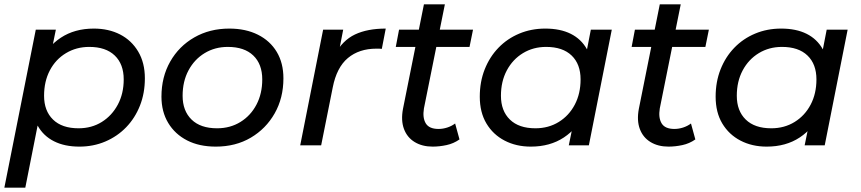

<svg xmlns="http://www.w3.org/2000/svg" viewBox="-20 -666 3944 880"><path d="M344 6Q276 6 227.5 -18.5Q179 -43 153 -89.5Q127 -136 127 -202Q127 -302 161 -376.5Q195 -451 258.5 -493Q322 -535 410 -535Q478 -535 530.5 -508Q583 -481 613.5 -429.5Q644 -378 644 -307Q644 -239 621.5 -182Q599 -125 558.5 -83Q518 -41 463 -17.5Q408 6 344 6ZM0 194 144 -530H236L208 -393L177 -270L163 -144L96 194ZM340 -78Q400 -78 446.5 -107Q493 -136 520 -186.5Q547 -237 547 -302Q547 -372 506 -411.5Q465 -451 389 -451Q330 -451 282.5 -422.5Q235 -394 208.5 -343.5Q182 -293 182 -227Q182 -158 223 -118Q264 -78 340 -78Z M969 6Q893 6 837.5 -22.5Q782 -51 751 -102.5Q720 -154 720 -223Q720 -313 760 -383.5Q800 -454 870.5 -494.5Q941 -535 1031 -535Q1106 -535 1162 -507Q1218 -479 1248.5 -428Q1279 -377 1279 -307Q1279 -217 1239 -146.5Q1199 -76 1129.5 -35Q1060 6 969 6ZM975 -78Q1035 -78 1082 -107Q1129 -136 1155.5 -186.5Q1182 -237 1182 -302Q1182 -372 1141 -411.5Q1100 -451 1024 -451Q965 -451 918 -422.5Q871 -394 844 -343.5Q817 -293 817 -227Q817 -158 858 -118Q899 -78 975 -78Z M1356 0 1461 -530H1553L1523 -376L1513 -414Q1550 -481 1607 -508Q1664 -535 1748 -535L1730 -442Q1724 -443 1718 -443Q1712 -443 1705 -443Q1626 -443 1574.5 -400Q1523 -357 1505 -265L1452 0Z M1963 6Q1915 6 1880.5 -15Q1846 -36 1831.5 -75Q1817 -114 1827 -167L1923 -646H2019L1923 -169Q1916 -126 1931.5 -100.5Q1947 -75 1990 -75Q2010 -75 2030 -81.5Q2050 -88 2066 -100L2086 -27Q2059 -8 2026.5 -1Q1994 6 1963 6ZM1794 -451 1809 -530H2148L2132 -451Z M2413 6Q2346 6 2293 -21.5Q2240 -49 2209.5 -100Q2179 -151 2179 -223Q2179 -291 2201.5 -348Q2224 -405 2264.5 -447Q2305 -489 2360 -512Q2415 -535 2479 -535Q2548 -535 2596 -511Q2644 -487 2670 -440.5Q2696 -394 2696 -327Q2696 -229 2662 -153.5Q2628 -78 2564.5 -36Q2501 6 2413 6ZM2434 -78Q2494 -78 2541 -107Q2588 -136 2614.5 -186.5Q2641 -237 2641 -302Q2641 -372 2600 -411.5Q2559 -451 2483 -451Q2424 -451 2377 -422.5Q2330 -394 2303 -343.5Q2276 -293 2276 -227Q2276 -158 2317 -118Q2358 -78 2434 -78ZM2587 0 2615 -137 2647 -260 2660 -386 2688 -530H2784L2679 0Z M3044 6Q2996 6 2961.5 -15Q2927 -36 2912.5 -75Q2898 -114 2908 -167L3004 -646H3100L3004 -169Q2997 -126 3012.5 -100.5Q3028 -75 3071 -75Q3091 -75 3111 -81.5Q3131 -88 3147 -100L3167 -27Q3140 -8 3107.5 -1Q3075 6 3044 6ZM2875 -451 2890 -530H3229L3213 -451Z M3494 6Q3427 6 3374 -21.5Q3321 -49 3290.5 -100Q3260 -151 3260 -223Q3260 -291 3282.5 -348Q3305 -405 3345.5 -447Q3386 -489 3441 -512Q3496 -535 3560 -535Q3629 -535 3677 -511Q3725 -487 3751 -440.5Q3777 -394 3777 -327Q3777 -229 3743 -153.5Q3709 -78 3645.5 -36Q3582 6 3494 6ZM3515 -78Q3575 -78 3622 -107Q3669 -136 3695.5 -186.5Q3722 -237 3722 -302Q3722 -372 3681 -411.5Q3640 -451 3564 -451Q3505 -451 3458 -422.5Q3411 -394 3384 -343.5Q3357 -293 3357 -227Q3357 -158 3398 -118Q3439 -78 3515 -78ZM3668 0 3696 -137 3728 -260 3741 -386 3769 -530H3865L3760 0Z"/></svg>

Font: Montserrat Thin Medium
Style: Italic
Weight: 500
Italic angle: -11.3°
Version: Version 9.000